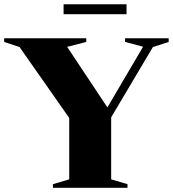

<svg xmlns="http://www.w3.org/2000/svg" viewBox="-35 -898 826 918"><path d="M58.5 -673 -15 -697.5V-715H377.5V-697.5L286 -674L478.5 -384.5L649 -674.5L563 -697.5V-715H771.5V-697.5L696 -673L496.5 -337V-40.5L574.5 -17.5V0H218V-17.5L296 -40.5V-334ZM269 -830V-877.5H570V-830Z"/></svg>

Font: Newsreader 72pt
Style: Bold
Weight: 700
Designer: Hugues Gentile
Foundry: Production Type
Version: Version 1.003; ttfautohint (v1.8.3)